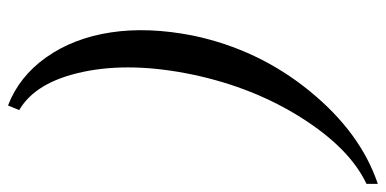

<svg xmlns="http://www.w3.org/2000/svg" viewBox="-266 -552 978 487"><g transform="rotate(90 223.5 -309.0)"><path d="M248 160.2Q174.3 131.8 125.7 63Q77.1 -5.9 62.7 -100.6Q48.3 -195.3 70.8 -309.1Q105.5 -474.6 210.9 -604.2Q316.4 -733.9 446.8 -777.8V-749Q357.4 -707 280 -585.2Q202.6 -463.4 169.9 -309.1Q137.2 -152.8 162.6 -31.2Q188 90.3 259.8 131.8Z"/></g></svg>

Font: Fin Serif Display
Style: Italic
Weight: 400
Italic angle: -12°
Designer: J. Blake Harris
Version: Version 1.006;FEAKit 1.0